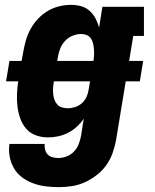

<svg xmlns="http://www.w3.org/2000/svg" viewBox="-20 -558 640 791"><path d="M221 213Q194 213 167 209.5Q140 206 116 197Q92 188 71.5 173Q51 158 38 136Q25 114 20 87.5Q15 61 19 35H164Q163 47 166 59Q169 71 177 79Q185 87 197 90Q209 93 221 93Q238 93 255.5 86Q273 79 285.5 65.5Q298 52 304.5 35Q311 18 314 1L325 -69Q313 -51 296.5 -36Q280 -21 260.5 -11Q241 -1 220 3.5Q199 8 178 8Q152 8 128 -0.5Q104 -9 88 -27.5Q72 -46 63.5 -70Q55 -94 52 -119Q49 -144 50 -170.5Q51 -197 55 -223H5L19 -307H69L76 -345Q80 -369 87 -393Q94 -417 106.5 -439.5Q119 -462 137 -481Q155 -500 177 -513Q199 -526 223.5 -532Q248 -538 273 -538Q294 -538 314 -532.5Q334 -527 349 -513.5Q364 -500 373.5 -482Q383 -464 388 -444L402 -530H573V-410H529L512 -307H570L556 -223H498L458 20Q453 47 443.5 73.5Q434 100 417.5 123Q401 146 377.5 164Q354 182 328 193.5Q302 205 275 209Q248 213 221 213ZM216 -307H365Q367 -319 367.5 -331.5Q368 -344 367 -355.5Q366 -367 363.5 -378.5Q361 -390 354.5 -399.5Q348 -409 337.5 -413.5Q327 -418 315 -418Q297 -418 279.5 -411Q262 -404 249 -390.5Q236 -377 229 -360Q222 -343 219 -326ZM259 -112Q274 -112 289.5 -117Q305 -122 317 -132.5Q329 -143 336 -158Q343 -173 345 -188L351 -223H202L201 -216Q199 -204 198.5 -191.5Q198 -179 199.5 -167.5Q201 -156 205 -145.5Q209 -135 216.5 -127Q224 -119 235.5 -115.5Q247 -112 259 -112Z"/></svg>

Font: Iosevka Slab HvExObl
Style: Regular
Weight: 900
Width: 7
Italic angle: -9°
Monospace: yes
Designer: Belleve Invis
Foundry: Belleve Invis
Version: Version 11.1.1; ttfautohint (v1.8.3)